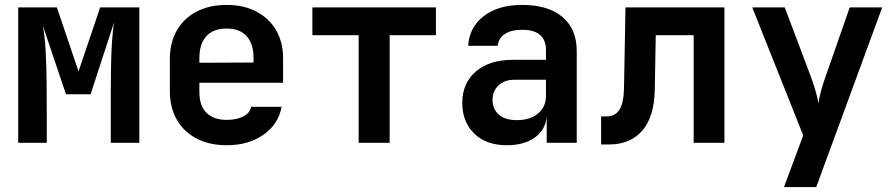

<svg xmlns="http://www.w3.org/2000/svg" viewBox="-20 -580 3640 780"><path d="M54 0V-550H211L299 -290L387 -550H546V0H430V-94Q430 -143 430 -198Q430 -253 431 -308Q432 -363 435 -410.5Q438 -458 444 -491L348 -197H248L154 -476Q162 -435 165.5 -371.5Q169 -308 169.5 -235.5Q170 -163 170 -94V0Z M901 10Q831 10 779 -17Q727 -44 698.5 -93.5Q670 -143 670 -210V-340Q670 -407 698.5 -456.5Q727 -506 779 -533Q831 -560 901 -560Q970 -560 1021.5 -533Q1073 -506 1101.5 -457.5Q1130 -409 1130 -344V-244H790V-206Q790 -150 819 -121.5Q848 -93 901 -93Q940 -93 967.5 -106.5Q995 -120 1000 -146H1124Q1111 -75 1050 -32.5Q989 10 901 10ZM790 -344V-325L1010 -326V-345Q1010 -402 982 -433Q954 -464 901 -464Q846 -464 818 -432.5Q790 -401 790 -344Z M1437 0V-437H1249V-550H1751V-437H1563V0Z M2039 10Q1955 10 1906.5 -37.5Q1858 -85 1858 -162Q1858 -242 1913 -289.5Q1968 -337 2064 -337H2198V-376Q2198 -459 2101 -459Q2057 -459 2031 -442Q2005 -425 2002 -394H1882Q1886 -468 1944.5 -514Q2003 -560 2102 -560Q2207 -560 2265 -511Q2323 -462 2323 -373V0H2201V-103Q2194 -50 2151 -20Q2108 10 2039 10ZM2079 -92Q2134 -92 2166 -119Q2198 -146 2198 -191V-256H2070Q2029 -256 2005 -233Q1981 -210 1981 -174Q1981 -137 2006.5 -114.5Q2032 -92 2079 -92Z M2422 7V-107H2445Q2479 -107 2496.5 -134.5Q2514 -162 2515 -222L2521 -550H2923V0H2798V-437H2644L2640 -215Q2638 -106 2589.5 -49.5Q2541 7 2453 7Z M3165 180 3243 -30 3036 -550H3168L3274 -269Q3283 -244 3292 -214.5Q3301 -185 3305 -160Q3308 -185 3316.5 -214.5Q3325 -244 3334 -269L3432 -550H3564L3296 180Z"/></svg>

Font: JetBrains Mono NL
Style: Bold
Weight: 700
Monospace: yes
Designer: Philipp Nurullin, Konstantin Bulenkov
Foundry: JetBrains
Version: Version 2.305; ttfautohint (v1.8.4.7-5d5b)